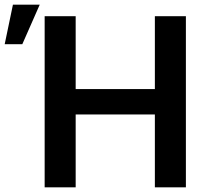

<svg xmlns="http://www.w3.org/2000/svg" viewBox="-118 -797 882 817"><path d="M72 0H204V-310H541V0H673V-728H541V-418H204V-728H72ZM-98 -609H-23L51 -777H-63Z"/></svg>

Font: Wafeq Semi Bold
Style: Regular
Weight: 600
Designer: Rasmus Andersson & Azza Alameddine
Foundry: Google & TypeTogether
Version: Version 3.000;January 28, 2025;FontCreator 15.0.0.3014 64-bi